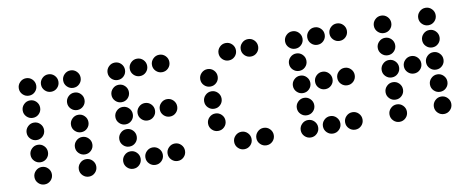

<svg xmlns="http://www.w3.org/2000/svg" viewBox="-59 -925 2852 1165"><g transform="rotate(-10 1367.0 -342.0)"><path d="M190.4 -615.2Q190.4 -592.8 174.8 -577.1Q159.2 -561.5 136.7 -561.5Q114.7 -561.5 98.9 -577.1Q83 -592.8 83 -615.2Q83 -637.2 98.9 -653.1Q114.7 -668.9 136.7 -668.9Q159.2 -668.9 174.8 -653.1Q190.4 -637.2 190.4 -615.2ZM327.1 -615.2Q327.1 -592.8 311.5 -577.1Q295.9 -561.5 273.4 -561.5Q251.5 -561.5 235.6 -577.1Q219.7 -592.8 219.7 -615.2Q219.7 -637.2 235.6 -653.1Q251.5 -668.9 273.4 -668.9Q295.9 -668.9 311.5 -653.1Q327.1 -637.2 327.1 -615.2ZM463.9 -615.2Q463.9 -592.8 448.2 -577.1Q432.6 -561.5 410.2 -561.5Q388.2 -561.5 372.3 -577.1Q356.4 -592.8 356.4 -615.2Q356.4 -637.2 372.3 -653.1Q388.2 -668.9 410.2 -668.9Q432.6 -668.9 448.2 -653.1Q463.9 -637.2 463.9 -615.2ZM190.4 -478.5Q190.4 -456.1 174.8 -440.4Q159.2 -424.8 136.7 -424.8Q114.7 -424.8 98.9 -440.4Q83 -456.1 83 -478.5Q83 -500.5 98.9 -516.4Q114.7 -532.2 136.7 -532.2Q159.2 -532.2 174.8 -516.4Q190.4 -500.5 190.4 -478.5ZM463.9 -478.5Q463.9 -456.1 448.2 -440.4Q432.6 -424.8 410.2 -424.8Q388.2 -424.8 372.3 -440.4Q356.4 -456.1 356.4 -478.5Q356.4 -500.5 372.3 -516.4Q388.2 -532.2 410.2 -532.2Q432.6 -532.2 448.2 -516.4Q463.9 -500.5 463.9 -478.5ZM190.4 -341.8Q190.4 -319.3 174.8 -303.7Q159.2 -288.1 136.7 -288.1Q114.7 -288.1 98.9 -303.7Q83 -319.3 83 -341.8Q83 -363.8 98.9 -379.6Q114.7 -395.5 136.7 -395.5Q159.2 -395.5 174.8 -379.6Q190.4 -363.8 190.4 -341.8ZM463.9 -341.8Q463.9 -319.3 448.2 -303.7Q432.6 -288.1 410.2 -288.1Q388.2 -288.1 372.3 -303.7Q356.4 -319.3 356.4 -341.8Q356.4 -363.8 372.3 -379.6Q388.2 -395.5 410.2 -395.5Q432.6 -395.5 448.2 -379.6Q463.9 -363.8 463.9 -341.8ZM190.4 -205.1Q190.4 -182.6 174.8 -167Q159.2 -151.4 136.7 -151.4Q114.7 -151.4 98.9 -167Q83 -182.6 83 -205.1Q83 -227.1 98.9 -242.9Q114.7 -258.8 136.7 -258.8Q159.2 -258.8 174.8 -242.9Q190.4 -227.1 190.4 -205.1ZM463.9 -205.1Q463.9 -182.6 448.2 -167Q432.6 -151.4 410.2 -151.4Q388.2 -151.4 372.3 -167Q356.4 -182.6 356.4 -205.1Q356.4 -227.1 372.3 -242.9Q388.2 -258.8 410.2 -258.8Q432.6 -258.8 448.2 -242.9Q463.9 -227.1 463.9 -205.1ZM190.4 -68.4Q190.4 -45.9 174.8 -30.3Q159.2 -14.6 136.7 -14.6Q114.7 -14.6 98.9 -30.3Q83 -45.9 83 -68.4Q83 -90.3 98.9 -106.2Q114.7 -122.1 136.7 -122.1Q159.2 -122.1 174.8 -106.2Q190.4 -90.3 190.4 -68.4ZM463.9 -68.4Q463.9 -45.9 448.2 -30.3Q432.6 -14.6 410.2 -14.6Q388.2 -14.6 372.3 -30.3Q356.4 -45.9 356.4 -68.4Q356.4 -90.3 372.3 -106.2Q388.2 -122.1 410.2 -122.1Q432.6 -122.1 448.2 -106.2Q463.9 -90.3 463.9 -68.4Z M737.3 -615.2Q737.3 -592.8 721.7 -577.1Q706.1 -561.5 683.6 -561.5Q661.6 -561.5 645.8 -577.1Q629.9 -592.8 629.9 -615.2Q629.9 -637.2 645.8 -653.1Q661.6 -668.9 683.6 -668.9Q706.1 -668.9 721.7 -653.1Q737.3 -637.2 737.3 -615.2ZM874 -615.2Q874 -592.8 858.4 -577.1Q842.8 -561.5 820.3 -561.5Q798.3 -561.5 782.5 -577.1Q766.6 -592.8 766.6 -615.2Q766.6 -637.2 782.5 -653.1Q798.3 -668.9 820.3 -668.9Q842.8 -668.9 858.4 -653.1Q874 -637.2 874 -615.2ZM1010.7 -615.2Q1010.7 -592.8 995.1 -577.1Q979.5 -561.5 957 -561.5Q935.1 -561.5 919.2 -577.1Q903.3 -592.8 903.3 -615.2Q903.3 -637.2 919.2 -653.1Q935.1 -668.9 957 -668.9Q979.5 -668.9 995.1 -653.1Q1010.7 -637.2 1010.7 -615.2ZM737.3 -478.5Q737.3 -456.1 721.7 -440.4Q706.1 -424.8 683.6 -424.8Q661.6 -424.8 645.8 -440.4Q629.9 -456.1 629.9 -478.5Q629.9 -500.5 645.8 -516.4Q661.6 -532.2 683.6 -532.2Q706.1 -532.2 721.7 -516.4Q737.3 -500.5 737.3 -478.5ZM737.3 -341.8Q737.3 -319.3 721.7 -303.7Q706.1 -288.1 683.6 -288.1Q661.6 -288.1 645.8 -303.7Q629.9 -319.3 629.9 -341.8Q629.9 -363.8 645.8 -379.6Q661.6 -395.5 683.6 -395.5Q706.1 -395.5 721.7 -379.6Q737.3 -363.8 737.3 -341.8ZM874 -341.8Q874 -319.3 858.4 -303.7Q842.8 -288.1 820.3 -288.1Q798.3 -288.1 782.5 -303.7Q766.6 -319.3 766.6 -341.8Q766.6 -363.8 782.5 -379.6Q798.3 -395.5 820.3 -395.5Q842.8 -395.5 858.4 -379.6Q874 -363.8 874 -341.8ZM1010.7 -341.8Q1010.7 -319.3 995.1 -303.7Q979.5 -288.1 957 -288.1Q935.1 -288.1 919.2 -303.7Q903.3 -319.3 903.3 -341.8Q903.3 -363.8 919.2 -379.6Q935.1 -395.5 957 -395.5Q979.5 -395.5 995.1 -379.6Q1010.7 -363.8 1010.7 -341.8ZM737.3 -205.1Q737.3 -182.6 721.7 -167Q706.1 -151.4 683.6 -151.4Q661.6 -151.4 645.8 -167Q629.9 -182.6 629.9 -205.1Q629.9 -227.1 645.8 -242.9Q661.6 -258.8 683.6 -258.8Q706.1 -258.8 721.7 -242.9Q737.3 -227.1 737.3 -205.1ZM737.3 -68.4Q737.3 -45.9 721.7 -30.3Q706.1 -14.6 683.6 -14.6Q661.6 -14.6 645.8 -30.3Q629.9 -45.9 629.9 -68.4Q629.9 -90.3 645.8 -106.2Q661.6 -122.1 683.6 -122.1Q706.1 -122.1 721.7 -106.2Q737.3 -90.3 737.3 -68.4ZM874 -68.4Q874 -45.9 858.4 -30.3Q842.8 -14.6 820.3 -14.6Q798.3 -14.6 782.5 -30.3Q766.6 -45.9 766.6 -68.4Q766.6 -90.3 782.5 -106.2Q798.3 -122.1 820.3 -122.1Q842.8 -122.1 858.4 -106.2Q874 -90.3 874 -68.4ZM1010.7 -68.4Q1010.7 -45.9 995.1 -30.3Q979.5 -14.6 957 -14.6Q935.1 -14.6 919.2 -30.3Q903.3 -45.9 903.3 -68.4Q903.3 -90.3 919.2 -106.2Q935.1 -122.1 957 -122.1Q979.5 -122.1 995.1 -106.2Q1010.7 -90.3 1010.7 -68.4Z M1420.9 -615.2Q1420.9 -592.8 1405.3 -577.1Q1389.6 -561.5 1367.2 -561.5Q1345.2 -561.5 1329.3 -577.1Q1313.5 -592.8 1313.5 -615.2Q1313.5 -637.2 1329.3 -653.1Q1345.2 -668.9 1367.2 -668.9Q1389.6 -668.9 1405.3 -653.1Q1420.9 -637.2 1420.9 -615.2ZM1557.6 -615.2Q1557.6 -592.8 1542 -577.1Q1526.4 -561.5 1503.9 -561.5Q1481.9 -561.5 1466.1 -577.1Q1450.2 -592.8 1450.2 -615.2Q1450.2 -637.2 1466.1 -653.1Q1481.9 -668.9 1503.9 -668.9Q1526.4 -668.9 1542 -653.1Q1557.6 -637.2 1557.6 -615.2ZM1284.2 -478.5Q1284.2 -456.1 1268.6 -440.4Q1252.9 -424.8 1230.5 -424.8Q1208.5 -424.8 1192.6 -440.4Q1176.8 -456.1 1176.8 -478.5Q1176.8 -500.5 1192.6 -516.4Q1208.5 -532.2 1230.5 -532.2Q1252.9 -532.2 1268.6 -516.4Q1284.2 -500.5 1284.2 -478.5ZM1284.2 -341.8Q1284.2 -319.3 1268.6 -303.7Q1252.9 -288.1 1230.5 -288.1Q1208.5 -288.1 1192.6 -303.7Q1176.8 -319.3 1176.8 -341.8Q1176.8 -363.8 1192.6 -379.6Q1208.5 -395.5 1230.5 -395.5Q1252.9 -395.5 1268.6 -379.6Q1284.2 -363.8 1284.2 -341.8ZM1284.2 -205.1Q1284.2 -182.6 1268.6 -167Q1252.9 -151.4 1230.5 -151.4Q1208.5 -151.4 1192.6 -167Q1176.8 -182.6 1176.8 -205.1Q1176.8 -227.1 1192.6 -242.9Q1208.5 -258.8 1230.5 -258.8Q1252.9 -258.8 1268.6 -242.9Q1284.2 -227.1 1284.2 -205.1ZM1420.9 -68.4Q1420.9 -45.9 1405.3 -30.3Q1389.6 -14.6 1367.2 -14.6Q1345.2 -14.6 1329.3 -30.3Q1313.5 -45.9 1313.5 -68.4Q1313.5 -90.3 1329.3 -106.2Q1345.2 -122.1 1367.2 -122.1Q1389.6 -122.1 1405.3 -106.2Q1420.9 -90.3 1420.9 -68.4ZM1557.6 -68.4Q1557.6 -45.9 1542 -30.3Q1526.4 -14.6 1503.9 -14.6Q1481.9 -14.6 1466.1 -30.3Q1450.2 -45.9 1450.2 -68.4Q1450.2 -90.3 1466.1 -106.2Q1481.9 -122.1 1503.9 -122.1Q1526.4 -122.1 1542 -106.2Q1557.6 -90.3 1557.6 -68.4Z M1831.1 -615.2Q1831.1 -592.8 1815.4 -577.1Q1799.8 -561.5 1777.3 -561.5Q1755.4 -561.5 1739.5 -577.1Q1723.6 -592.8 1723.6 -615.2Q1723.6 -637.2 1739.5 -653.1Q1755.4 -668.9 1777.3 -668.9Q1799.8 -668.9 1815.4 -653.1Q1831.1 -637.2 1831.1 -615.2ZM1967.8 -615.2Q1967.8 -592.8 1952.1 -577.1Q1936.5 -561.5 1914.1 -561.5Q1892.1 -561.5 1876.2 -577.1Q1860.4 -592.8 1860.4 -615.2Q1860.4 -637.2 1876.2 -653.1Q1892.1 -668.9 1914.1 -668.9Q1936.5 -668.9 1952.1 -653.1Q1967.8 -637.2 1967.8 -615.2ZM2104.5 -615.2Q2104.5 -592.8 2088.9 -577.1Q2073.2 -561.5 2050.8 -561.5Q2028.8 -561.5 2012.9 -577.1Q1997.1 -592.8 1997.1 -615.2Q1997.1 -637.2 2012.9 -653.1Q2028.8 -668.9 2050.8 -668.9Q2073.2 -668.9 2088.9 -653.1Q2104.5 -637.2 2104.5 -615.2ZM1831.1 -478.5Q1831.1 -456.1 1815.4 -440.4Q1799.8 -424.8 1777.3 -424.8Q1755.4 -424.8 1739.5 -440.4Q1723.6 -456.1 1723.6 -478.5Q1723.6 -500.5 1739.5 -516.4Q1755.4 -532.2 1777.3 -532.2Q1799.8 -532.2 1815.4 -516.4Q1831.1 -500.5 1831.1 -478.5ZM1831.1 -341.8Q1831.1 -319.3 1815.4 -303.7Q1799.8 -288.1 1777.3 -288.1Q1755.4 -288.1 1739.5 -303.7Q1723.6 -319.3 1723.6 -341.8Q1723.6 -363.8 1739.5 -379.6Q1755.4 -395.5 1777.3 -395.5Q1799.8 -395.5 1815.4 -379.6Q1831.1 -363.8 1831.1 -341.8ZM1967.8 -341.8Q1967.8 -319.3 1952.1 -303.7Q1936.5 -288.1 1914.1 -288.1Q1892.1 -288.1 1876.2 -303.7Q1860.4 -319.3 1860.4 -341.8Q1860.4 -363.8 1876.2 -379.6Q1892.1 -395.5 1914.1 -395.5Q1936.5 -395.5 1952.1 -379.6Q1967.8 -363.8 1967.8 -341.8ZM2104.5 -341.8Q2104.5 -319.3 2088.9 -303.7Q2073.2 -288.1 2050.8 -288.1Q2028.8 -288.1 2012.9 -303.7Q1997.1 -319.3 1997.1 -341.8Q1997.1 -363.8 2012.9 -379.6Q2028.8 -395.5 2050.8 -395.5Q2073.2 -395.5 2088.9 -379.6Q2104.5 -363.8 2104.5 -341.8ZM1831.1 -205.1Q1831.1 -182.6 1815.4 -167Q1799.8 -151.4 1777.3 -151.4Q1755.4 -151.4 1739.5 -167Q1723.6 -182.6 1723.6 -205.1Q1723.6 -227.1 1739.5 -242.9Q1755.4 -258.8 1777.3 -258.8Q1799.8 -258.8 1815.4 -242.9Q1831.1 -227.1 1831.1 -205.1ZM1831.1 -68.4Q1831.1 -45.9 1815.4 -30.3Q1799.8 -14.6 1777.3 -14.6Q1755.4 -14.6 1739.5 -30.3Q1723.6 -45.9 1723.6 -68.4Q1723.6 -90.3 1739.5 -106.2Q1755.4 -122.1 1777.3 -122.1Q1799.8 -122.1 1815.4 -106.2Q1831.1 -90.3 1831.1 -68.4ZM1967.8 -68.4Q1967.8 -45.9 1952.1 -30.3Q1936.5 -14.6 1914.1 -14.6Q1892.1 -14.6 1876.2 -30.3Q1860.4 -45.9 1860.4 -68.4Q1860.4 -90.3 1876.2 -106.2Q1892.1 -122.1 1914.1 -122.1Q1936.5 -122.1 1952.1 -106.2Q1967.8 -90.3 1967.8 -68.4ZM2104.5 -68.4Q2104.5 -45.9 2088.9 -30.3Q2073.2 -14.6 2050.8 -14.6Q2028.8 -14.6 2012.9 -30.3Q1997.1 -45.9 1997.1 -68.4Q1997.1 -90.3 2012.9 -106.2Q2028.8 -122.1 2050.8 -122.1Q2073.2 -122.1 2088.9 -106.2Q2104.5 -90.3 2104.5 -68.4Z M2377.9 -615.2Q2377.9 -592.8 2362.3 -577.1Q2346.7 -561.5 2324.2 -561.5Q2302.2 -561.5 2286.4 -577.1Q2270.5 -592.8 2270.5 -615.2Q2270.5 -637.2 2286.4 -653.1Q2302.2 -668.9 2324.2 -668.9Q2346.7 -668.9 2362.3 -653.1Q2377.9 -637.2 2377.9 -615.2ZM2651.4 -615.2Q2651.4 -592.8 2635.7 -577.1Q2620.1 -561.5 2597.7 -561.5Q2575.7 -561.5 2559.8 -577.1Q2543.9 -592.8 2543.9 -615.2Q2543.9 -637.2 2559.8 -653.1Q2575.7 -668.9 2597.7 -668.9Q2620.1 -668.9 2635.7 -653.1Q2651.4 -637.2 2651.4 -615.2ZM2377.9 -478.5Q2377.9 -456.1 2362.3 -440.4Q2346.7 -424.8 2324.2 -424.8Q2302.2 -424.8 2286.4 -440.4Q2270.5 -456.1 2270.5 -478.5Q2270.5 -500.5 2286.4 -516.4Q2302.2 -532.2 2324.2 -532.2Q2346.7 -532.2 2362.3 -516.4Q2377.9 -500.5 2377.9 -478.5ZM2651.4 -478.5Q2651.4 -456.1 2635.7 -440.4Q2620.1 -424.8 2597.7 -424.8Q2575.7 -424.8 2559.8 -440.4Q2543.9 -456.1 2543.9 -478.5Q2543.9 -500.5 2559.8 -516.4Q2575.7 -532.2 2597.7 -532.2Q2620.1 -532.2 2635.7 -516.4Q2651.4 -500.5 2651.4 -478.5ZM2377.9 -341.8Q2377.9 -319.3 2362.3 -303.7Q2346.7 -288.1 2324.2 -288.1Q2302.2 -288.1 2286.4 -303.7Q2270.5 -319.3 2270.5 -341.8Q2270.5 -363.8 2286.4 -379.6Q2302.2 -395.5 2324.2 -395.5Q2346.7 -395.5 2362.3 -379.6Q2377.9 -363.8 2377.9 -341.8ZM2514.6 -341.8Q2514.6 -319.3 2499 -303.7Q2483.4 -288.1 2460.9 -288.1Q2439 -288.1 2423.1 -303.7Q2407.2 -319.3 2407.2 -341.8Q2407.2 -363.8 2423.1 -379.6Q2439 -395.5 2460.9 -395.5Q2483.4 -395.5 2499 -379.6Q2514.6 -363.8 2514.6 -341.8ZM2651.4 -341.8Q2651.4 -319.3 2635.7 -303.7Q2620.1 -288.1 2597.7 -288.1Q2575.7 -288.1 2559.8 -303.7Q2543.9 -319.3 2543.9 -341.8Q2543.9 -363.8 2559.8 -379.6Q2575.7 -395.5 2597.7 -395.5Q2620.1 -395.5 2635.7 -379.6Q2651.4 -363.8 2651.4 -341.8ZM2377.9 -205.1Q2377.9 -182.6 2362.3 -167Q2346.7 -151.4 2324.2 -151.4Q2302.2 -151.4 2286.4 -167Q2270.5 -182.6 2270.5 -205.1Q2270.5 -227.1 2286.4 -242.9Q2302.2 -258.8 2324.2 -258.8Q2346.7 -258.8 2362.3 -242.9Q2377.9 -227.1 2377.9 -205.1ZM2651.4 -205.1Q2651.4 -182.6 2635.7 -167Q2620.1 -151.4 2597.7 -151.4Q2575.7 -151.4 2559.8 -167Q2543.9 -182.6 2543.9 -205.1Q2543.9 -227.1 2559.8 -242.9Q2575.7 -258.8 2597.7 -258.8Q2620.1 -258.8 2635.7 -242.9Q2651.4 -227.1 2651.4 -205.1ZM2377.9 -68.4Q2377.9 -45.9 2362.3 -30.3Q2346.7 -14.6 2324.2 -14.6Q2302.2 -14.6 2286.4 -30.3Q2270.5 -45.9 2270.5 -68.4Q2270.5 -90.3 2286.4 -106.2Q2302.2 -122.1 2324.2 -122.1Q2346.7 -122.1 2362.3 -106.2Q2377.9 -90.3 2377.9 -68.4ZM2651.4 -68.4Q2651.4 -45.9 2635.7 -30.3Q2620.1 -14.6 2597.7 -14.6Q2575.7 -14.6 2559.8 -30.3Q2543.9 -45.9 2543.9 -68.4Q2543.9 -90.3 2559.8 -106.2Q2575.7 -122.1 2597.7 -122.1Q2620.1 -122.1 2635.7 -106.2Q2651.4 -90.3 2651.4 -68.4Z"/></g></svg>

Font: DatDot
Style: Regular
Weight: 400
Designer: GGBot
Version: 1.00